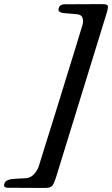

<svg xmlns="http://www.w3.org/2000/svg" viewBox="-109 -723 550 942"><path d="M389 -702.8Q406 -702.8 413.5 -700.3Q421.1 -697.8 420.7 -687.3Q420.4 -676.8 412.1 -651.5L167.4 142.1Q159.5 167 153.1 179.2Q146.8 191.3 137.6 195.2Q128.5 199.2 111 199.2L-73.8 198.2Q-80.7 198.2 -85.9 193.9Q-91.1 189.7 -87.8 179Q-84.6 166.5 -72.3 161.5Q-60.1 156.4 -52.1 155.6Q-34.2 154 -16.9 153Q0.3 152.1 18.2 151.3Q41.5 149.7 57.7 131.7Q73.9 113.6 80.4 95.3Q96.7 42.5 114.5 -14.7Q132.4 -71.9 151.1 -131.4Q169.7 -190.8 188.2 -251Q206.6 -311.2 225.1 -370.7Q243.6 -430.3 261.4 -487.9Q279.1 -545.6 295.1 -598.9Q301.7 -618.4 296 -635.1Q290.2 -651.8 267 -653.4Q255.7 -654.2 245.4 -655.1Q235 -656.1 223.9 -657.1Q212.9 -658.2 199.9 -659.2Q191.9 -660.2 183.7 -665.2Q175.6 -670.2 178.9 -682.1Q182.2 -693.4 190.2 -697.7Q198.2 -702 205.2 -702Z"/></svg>

Font: EB Garamond
Style: Italic
Weight: 400
Italic angle: -17.2°
Designer: Georg Duffner and Octavio Pardo
Foundry: Georg Duffner
Version: Version 1.001